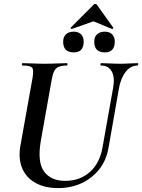

<svg xmlns="http://www.w3.org/2000/svg" viewBox="-20 -948 727 982"><path d="M559 -501Q568 -554 551 -583.5Q534 -613 496 -613Q493 -613 494 -619Q495 -625 496 -625Q519 -625 542.5 -623.5Q566 -622 594 -622Q619 -622 642.5 -623.5Q666 -625 684 -625Q688 -625 687 -619Q686 -613 684 -613Q648 -613 622.5 -580Q597 -547 588 -494L535 -192Q524 -128 487.5 -82Q451 -36 397 -11Q343 14 277 14Q210 14 162.5 -12Q115 -38 94 -86.5Q73 -135 84 -201L146 -547Q154 -591 144 -602Q134 -613 95 -613Q91 -613 92 -619Q93 -625 94 -625Q118 -625 147 -623.5Q176 -622 207 -622Q242 -622 271.5 -623.5Q301 -625 323 -625Q325 -625 325 -619Q325 -613 323 -613Q295 -613 279.5 -606Q264 -599 256.5 -583Q249 -567 244 -538L189 -229Q170 -120 205 -71.5Q240 -23 313 -23Q390 -23 441 -69.5Q492 -116 505 -198ZM516 -680Q462 -680 462 -735Q462 -759.2 476.5 -772.6Q491 -786 515.5 -786Q540 -786 553.5 -772.6Q567 -759.2 567 -735Q567 -680 516 -680ZM357 -680Q303 -680 303 -735Q303 -759.2 317.5 -772.6Q332.1 -786 357 -786Q381 -786 394.5 -772.6Q408 -759.2 408 -735Q408 -680 357 -680ZM348 -800Q346 -799 342.5 -802.5Q339 -806 342 -807L458 -923Q462 -928 467.5 -928Q473 -928 476 -923L559 -807Q561 -806 558 -802.5Q555 -799 552 -800L458 -839Z"/></svg>

Font: Cormorant Light
Style: Italic
Weight: 300
Italic angle: -10°
Designer: Christian Thalmann (Catharsis Fonts)
Foundry: Catharsis Fonts
Version: Version 4.000